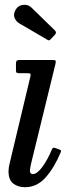

<svg xmlns="http://www.w3.org/2000/svg" viewBox="-20 -770 304 800"><path d="M211 -503.5 110.5 -92.5Q109 -87 106.8 -75.2Q104.5 -63.5 104.5 -60Q104.5 -44.5 116.5 -44.5Q134.5 -44.5 156.5 -74.5Q178.5 -104.5 196.5 -148Q200 -157 209.5 -153.5L226.5 -147.5Q232.5 -145 234 -143.2Q235.5 -141.5 233 -135.5Q206 -71 170 -30.5Q134 10 84.5 10Q55 10 35.2 -5.2Q15.5 -20.5 15.5 -56.5Q15.5 -70 20 -88.5L107 -453Q108.5 -460.5 106.2 -462.8Q104 -465 95 -465H61Q52 -465 49.2 -467.2Q46.5 -469.5 46.5 -478V-506.5Q46.5 -520 59 -520H196.5Q209.5 -520 211.5 -517.2Q213.5 -514.5 211 -503.5ZM45.5 -730Q55.5 -747.5 76.5 -749.8Q97.5 -752 111.5 -738L208.5 -643.5Q217.5 -634.5 209 -625.5L192 -607.5Q188 -603 185.2 -602Q182.5 -601 177 -604.5L59 -673.5Q46.5 -681 40.5 -696.2Q34.5 -711.5 45.5 -730Z"/></svg>

Font: Besley* Narrow
Style: Italic
Weight: 400
Width: 4
Italic angle: -13°
Designer: Owen Earl
Foundry: indestructible type*
Version: Version 3.000; ttfautohint (v1.8.3)